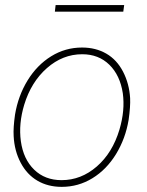

<svg xmlns="http://www.w3.org/2000/svg" viewBox="-20 -725 579 755"><path d="M39.1 -274.4Q51.3 -348.1 88.4 -408.7Q125.5 -469.2 181.2 -503.7Q236.8 -538.1 302.7 -538.1Q356.4 -538.1 397.9 -514.2Q439.5 -490.2 463.9 -443.1Q488.3 -396 491.7 -338.9Q493.2 -305.7 485.8 -253.9Q473.6 -180.2 436.3 -119.1Q398.9 -58.1 343.5 -24.2Q288.1 9.8 222.7 9.8Q168.5 9.8 127.2 -14.4Q85.9 -38.6 61.3 -85.2Q36.6 -131.8 33.7 -189.9Q31.7 -222.7 39.1 -274.4ZM62 -169.9Q71.8 -99.1 114.3 -57.9Q156.7 -16.6 222.2 -16.6Q298.8 -16.6 360.6 -70.3Q422.4 -124 449.7 -215.3Q472.2 -291 462.9 -358.4Q452.1 -429.2 409.9 -470.5Q367.7 -511.7 303.2 -511.7Q226.6 -511.7 164.6 -457.3Q102.5 -402.8 75.2 -313Q52.7 -238.3 62 -169.9ZM464.8 -679.2H195.8L198.7 -705.1H468.3Z"/></svg>

Font: Roboto Thin
Style: Italic
Weight: 250
Italic angle: -12°
Designer: Google
Version: Version 2.134; 2016